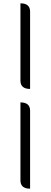

<svg xmlns="http://www.w3.org/2000/svg" viewBox="-20 -856 305 1155"><path d="M161 -321Q103 -321 103 -371V-836Q161 -836 161 -786V-321ZM161 279Q103 279 103 229V-240Q161 -240 161 -190V279Z"/></svg>

Font: Swei Half Moon CJK TC
Style: DemiLight
Weight: 350
Version: Version 2.125